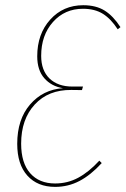

<svg xmlns="http://www.w3.org/2000/svg" viewBox="-20 -711 484 740"><path d="M300.8 -690.9Q350.1 -690.9 383.3 -670.2Q416.5 -649.4 444.3 -606.4L433.6 -598.1Q408.2 -637.7 377 -657.5Q345.7 -677.2 299.8 -677.2Q229.5 -677.2 184.1 -626.2Q138.7 -575.2 138.7 -495.6Q138.7 -439.5 170.9 -408.4Q203.1 -377.4 258.8 -377.4H299.8L295.9 -363.8L254.9 -364.3Q166.5 -365.2 114 -308.3Q61.5 -251.5 61.5 -157.2Q61.5 -83 96.2 -43.5Q130.9 -3.9 192.4 -3.9Q240.7 -3.9 281.7 -26.1Q322.8 -48.3 362.8 -91.8L372.1 -82.5Q329.6 -36.1 286.1 -13.4Q242.7 9.3 192.4 9.3Q124.5 9.3 85.4 -34.2Q46.4 -77.6 46.4 -156.7Q46.4 -251 95.9 -308.3Q145.5 -365.7 222.7 -371.1Q178.2 -378.4 150.9 -409.4Q123.5 -440.4 123.5 -494.1Q123.5 -580.1 173.6 -635.5Q223.6 -690.9 300.8 -690.9Z"/></svg>

Font: Fira Sans Compressed Hair
Style: Italic
Weight: 100
Width: 3
Italic angle: -8°
Designer: Carrois Corporate & Edenspiekermann AG
Foundry: Carrois Corporate GbR & Edenspiekermann AG
Version: Version 4.203;PS 004.203;hotconv 1.0.88;makeotf.lib2.5.64775